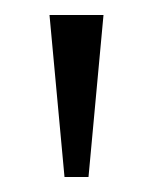

<svg xmlns="http://www.w3.org/2000/svg" viewBox="-20 -734 203 256"><path d="M66 -498H98L118 -714H46Z"/></svg>

Font: Noto Serif Hebrew Condensed Light
Style: Regular
Weight: 300
Width: 3
Designer: Monotype Design Team
Foundry: Monotype Imaging Inc.
Version: Version 2.004